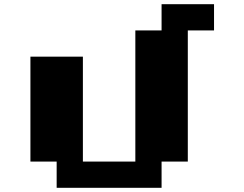

<svg xmlns="http://www.w3.org/2000/svg" viewBox="-20 -895 1165 915"><path d="M750 -875H1000V-750H875V-125H750V0H250V-125H125V-625H375V-125H625V-750H750Z"/></svg>

Font: Dogica Pixel
Style: Bold
Weight: 700
Designer: Roberto Mocci
Version: Version 001.000